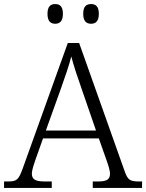

<svg xmlns="http://www.w3.org/2000/svg" viewBox="-22 -926 720 946"><path d="M427 -809C449 -809 465 -821 465 -858C465 -895 449 -906 427 -906C404 -906 388 -895 388 -858C388 -821 404 -809 427 -809ZM250 -809C272 -809 288 -821 288 -858C288 -895 272 -906 250 -906C228 -906 212 -895 212 -858C212 -821 228 -809 250 -809ZM-2 0H233V-32H196C150 -32 135 -44 135 -71C135 -88 147 -123 153 -140L190 -244H465L503 -136C509 -120 520 -87 520 -71C520 -44 507 -32 463 -32H435V0H678V-32H661C618 -32 607 -40 592 -83L368 -714H312L90 -96C70 -41 61 -32 19 -32H-2ZM204 -283 279 -492C298 -546 320 -608 329 -648C341 -603 362 -539 382 -483L451 -283Z"/></svg>

Font: Noto Serif Georgian Light
Style: Regular
Weight: 300
Designer: Monotype Design Team, Akaki Razmadze
Foundry: Google LLC
Version: Version 2.003